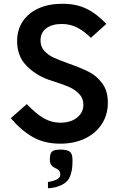

<svg xmlns="http://www.w3.org/2000/svg" viewBox="-20 -755 640 1021"><path d="M301.5 -102.5Q336 -102.5 363.8 -114.2Q391.5 -126 407.5 -147.8Q423.5 -169.5 423.5 -198Q423.5 -232 401.2 -255.2Q379 -278.5 348.5 -292Q318 -305.5 272 -320Q256 -325.5 240 -330.5Q168.5 -356 119.8 -406.5Q71 -457 71 -536.5Q71 -595.5 100.5 -640.5Q130 -685.5 184.2 -710.2Q238.5 -735 311.5 -735Q385.5 -735 440 -708.5Q494.5 -682 545.5 -628L463.5 -554Q425.5 -591 388.8 -609.2Q352 -627.5 308 -627.5Q257.5 -627.5 226.5 -604.8Q195.5 -582 195.5 -540Q195.5 -507 215.2 -485Q235 -463 264.2 -449.2Q293.5 -435.5 345.5 -417Q412 -393.5 453.5 -372.2Q495 -351 524.2 -311.2Q553.5 -271.5 553.5 -209Q553.5 -144.5 521.2 -95Q489 -45.5 431.5 -18.2Q374 9 301 9Q215 9 153 -27Q91 -63 37.5 -126.5L122.5 -201.5Q170.5 -151 211.8 -126.8Q253 -102.5 301.5 -102.5ZM286 197Q293 192.5 296.8 186.8Q300.5 181 300.5 172Q300.5 162.5 296.8 156Q293 149.5 285 144.5L276 140Q266 135 260 130.5Q254 126 249.5 117Q245 108 245 93Q245 72 249.8 61Q254.5 50 266.8 45.2Q279 40.5 303 40.5Q338 40.5 351.8 52Q365.5 63.5 365.5 94.5Q365.5 125 363.5 139.8Q361.5 154.5 356.5 171Q351.5 186.5 346.2 195.5Q341 204.5 331 213.5Q316.5 227 285.5 237.5Q275 241 260.2 243.5Q245.5 246 235 246V212.5Q247.5 211.5 263.2 206.5Q279 201.5 286 197Z"/></svg>

Font: JuliaMono
Style: Bold
Weight: 700
Monospace: yes
Designer: cormullion
Foundry: corm
Version: Version 0.055; ttfautohint (v1.8.4)